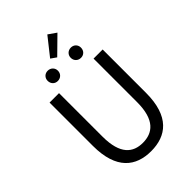

<svg xmlns="http://www.w3.org/2000/svg" viewBox="-281 -1082 1207 1207"><g transform="rotate(-45 323.0 -478.5)"><path d="M380 -969 285 -849 322 -823 433 -932ZM175 -761C175 -734 194 -715 220 -715C246 -715 266 -734 266 -761C266 -787 246 -806 220 -806C194 -806 175 -787 175 -761ZM380 -761C380 -734 400 -715 426 -715C452 -715 471 -734 471 -761C471 -787 452 -806 426 -806C400 -806 380 -787 380 -761ZM87 -271C87 -61 189 12 323 12C457 12 559 -61 559 -271V-656H478V-269C478 -111 410 -62 323 -62C237 -62 171 -111 171 -269V-656H87Z"/></g></svg>

Font: Cambridge Sans
Style: Regular
Weight: 400
Version: Version 2.020;PS 002.020;hotconv 1.0.88;makeotf.lib2.5.64775